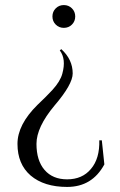

<svg xmlns="http://www.w3.org/2000/svg" viewBox="-20 -724 473 758"><path d="M264 -691Q277 -678 277 -659Q277 -640 264 -627Q251 -614 232 -614Q213 -614 200 -627Q187 -640 187 -659Q187 -678 200 -691Q213 -704 232 -704Q251 -704 264 -691ZM392 -75Q344 14 245 14Q154 14 101 -31Q49 -76 49 -156Q49 -232 128 -310L159 -340Q177 -358 187 -369Q218 -403 226 -433Q242 -491 216 -525L222 -530Q267 -489 267 -434Q267 -391 195 -307Q124 -222 124 -156Q124 -90 156 -53Q188 -16 245 -16Q305 -16 339 -57Q374 -98 372 -170H382Z"/></svg>

Font: Cinzel(RUS BY LYAJKA)
Style: Regular
Weight: 400
Designer: Natanael Gama
Version: Version 1.001;PS 001.001;hotconv 1.0.56;makeotf.lib2.0.21325